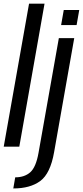

<svg xmlns="http://www.w3.org/2000/svg" viewBox="-28 -805 454 1054"><path d="M-7.5 0 131.5 -785H216.5L78 0ZM45 229.5 55.5 168.5Q106.5 168.5 138 140.8Q169.5 113 183.5 34L295 -595.5H379.5L269 30.5Q248.5 147.5 193.2 188.5Q138 229.5 45 229.5ZM322 -750H407L392.5 -667.5H307.5Z"/></svg>

Font: Anybody
Style: Italic
Weight: 400
Italic angle: -10°
Designer: Tyler Finck
Foundry: Etcetera Type Company
Version: Version 1.010; ttfautohint (v1.8.3) -l 8 -r 50 -G 200 -x 14 